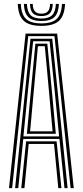

<svg xmlns="http://www.w3.org/2000/svg" viewBox="-20 -974 428 994"><path d="M26.5 0 112.5 -800H275.8L361.8 0H345.5L262 -787H126.2L42.8 0ZM58.2 0 137.8 -773.5H250.5L330 0H313.8L287.8 -254.8H100.5L74.5 0ZM101.2 -267.8H286L263.8 -495.8L236.8 -760.5H151.5L123.8 -495.8ZM119.2 -281.2 139.2 -495.8 163.2 -747.8H225L249.2 -495.8L269 -281.2ZM136 -294.2H252.2L234 -495.8L212 -734.8H176.2L154.2 -495.8ZM90.2 0 115.2 -242.2H273L298 0H281.8L259.8 -229H128.5L106.5 0ZM194.2 -840Q131.2 -840 102.9 -866.4Q74.5 -892.8 72 -953.8H87.8Q89.8 -899.8 114.6 -876.2Q139.5 -852.8 194.2 -852.8Q249 -852.8 273.8 -876.2Q298.5 -899.8 300.8 -953.8H316.8Q313.8 -892.8 285.4 -866.4Q257 -840 194.2 -840ZM194.2 -865.2Q147.5 -865.2 126.5 -885.8Q105.5 -906.2 103.5 -953.8H119.2Q121 -913.2 138.4 -895.6Q155.8 -878 194.2 -878Q232.8 -878 250.1 -895.6Q267.5 -913.2 269.2 -953.8H285Q282.8 -906.2 261.8 -885.8Q240.8 -865.2 194.2 -865.2ZM194.2 -890.8Q164 -890.8 150.2 -905.4Q136.5 -920 135.2 -953.8H149.5Q150 -926.8 160.9 -915Q171.8 -903.2 194.2 -903.2Q217 -903.2 227.8 -915Q238.5 -926.8 239 -953.8H253.2Q252 -920 238.2 -905.4Q224.5 -890.8 194.2 -890.8Z"/></svg>

Font: Big Shoulders Inline Text
Style: Regular
Weight: 400
Designer: Patric King
Foundry: XO Type Co
Version: Version 1.000